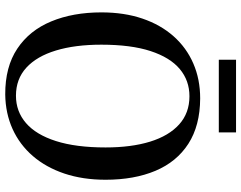

<svg xmlns="http://www.w3.org/2000/svg" viewBox="-116 -816 944 752"><g transform="rotate(90 356.0 -440.0)"><path d="M350 11.5Q242 12 170.5 -35.8Q99 -83.5 63.8 -168.8Q28.5 -254 28.5 -365Q28.5 -454.5 52.8 -525.8Q77 -597 122 -647.8Q167 -698.5 228.8 -725.2Q290.5 -752 365.5 -752Q472 -751.5 543 -705.8Q614 -660 649 -576.8Q684 -493.5 684 -381.5Q684 -292.5 659.8 -220.2Q635.5 -148 591 -96.5Q546.5 -45 485.2 -17.2Q424 10.5 350 11.5ZM355 -30.5Q416.5 -30.5 462 -69.8Q507.5 -109 532.5 -187.2Q557.5 -265.5 557.5 -381.5Q557.5 -482 534.8 -555.8Q512 -629.5 467.2 -669.8Q422.5 -710 357 -710Q295.5 -710 250.2 -672Q205 -634 180 -557.5Q155 -481 155 -365Q155 -262 177.8 -187Q200.5 -112 245 -71.2Q289.5 -30.5 355 -30.5ZM498.5 -892.5V-825H214V-892.5Z"/></g></svg>

Font: Merriweather 72pt Medium
Style: Regular
Weight: 500
Version: Version 2.100